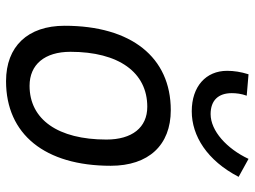

<svg xmlns="http://www.w3.org/2000/svg" viewBox="-122 -698 831 626"><g transform="rotate(90 293.0 -385.5)"><path d="M245.1 9.8C418.5 9.8 521 -117.2 521 -331.5C521 -455.1 453.6 -527.3 339.8 -527.3C167 -527.3 64.5 -398.4 64.5 -181.2C64.5 -61 131.8 9.8 245.1 9.8ZM260.3 -66.9C190.9 -66.9 149.4 -116.2 149.4 -200.2C149.4 -357.4 216.3 -450.7 328.6 -450.7C396.5 -450.7 435.5 -400.9 435.5 -317.4C435.5 -159.7 370.1 -66.9 260.3 -66.9ZM343.3 -595.7C423.8 -595.7 503.9 -646 557.1 -748.5L498.5 -780.8C465.3 -710 407.2 -657.2 352.5 -657.2C307.1 -657.2 284.2 -683.1 284.2 -726.1C284.2 -740.7 286.1 -757.3 292.5 -774.9L222.7 -780.8C214.8 -755.9 211.4 -732.9 211.4 -710.9C211.4 -642.1 262.2 -595.7 343.3 -595.7Z"/></g></svg>

Font: Cascadia Mono NF SemiLight
Style: Italic
Weight: 350
Italic angle: -10°
Monospace: yes
Designer: Aaron Bell
Foundry: Saja Typeworks
Version: Version 2404.023